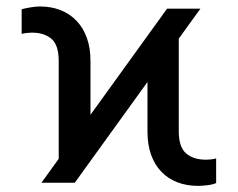

<svg xmlns="http://www.w3.org/2000/svg" viewBox="-20 -573 746 602"><path d="M109.9 0 503.9 -545.9H608.4L214.4 0ZM164.1 -21.5V-381.8Q164.1 -431.6 141.4 -451.2Q118.7 -470.7 79.6 -470.7Q72.8 -470.7 64.2 -469.7Q55.7 -468.8 47.9 -466.8V-543.9Q59.6 -547.4 76.2 -550Q92.8 -552.7 105.5 -552.7Q140.1 -552.7 169.2 -541.5Q198.2 -530.3 219.5 -508.3Q240.7 -486.3 252.2 -454.6Q263.7 -422.9 263.7 -381.8V-110.8ZM600.6 9.8Q565.4 9.8 536.1 -1.5Q506.8 -12.7 485.8 -34.7Q464.8 -56.6 453.6 -88.1Q442.4 -119.6 442.4 -160.2V-434.1L540.5 -524.4V-160.2Q541 -110.8 564 -91.6Q586.9 -72.3 626 -72.3Q632.8 -72.3 641.4 -73.2Q649.9 -74.2 657.7 -76.2V1Q646.5 5.9 629.9 7.8Q613.3 9.8 600.6 9.8Z"/></svg>

Font: Inter 24pt
Style: Regular
Weight: 400
Designer: Rasmus Andersson
Foundry: rsms
Version: Version 4.001;git-66647c0bb